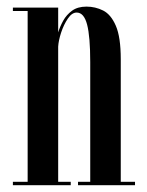

<svg xmlns="http://www.w3.org/2000/svg" viewBox="-20 -546 433 566"><path d="M18 0V-10H61.5V-513.5H18V-523.5H151.5V-450.5Q156.5 -467 166.2 -484.8Q176 -502.5 192.5 -514.5Q209 -526.5 235 -526.5Q261 -526.5 284 -515Q307 -503.5 321.5 -470Q336 -436.5 336 -371.5V-10H378V0H210V-10H246V-363Q246 -438 236.8 -473.5Q227.5 -509 206 -509Q192 -509 180 -491.2Q168 -473.5 160.2 -450Q152.5 -426.5 151.5 -408.5V-10H188.5V0Z"/></svg>

Font: Imbue 100pt Medium
Style: Regular
Weight: 500
Designer: Tyler Finck
Foundry: Etcetera Type Company
Version: Version 1.102; ttfautohint (v1.8.3)